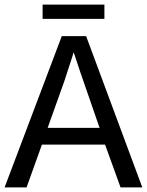

<svg xmlns="http://www.w3.org/2000/svg" viewBox="-20 -816 640 836"><path d="M504.9 0 437.5 -186.5H162.6L95.7 0H0L249 -658.7H355L599.6 0ZM300.8 -588.4 294.9 -569.3 261.2 -465.8 187.5 -259.3H413.6L329.1 -503.4ZM434.6 -733.9H165.5V-795.9H434.6Z"/></svg>

Font: Cousine
Style: Regular
Weight: 400
Monospace: yes
Designer: Steve Matteson
Foundry: Ascender Corporation
Version: Version 1.20